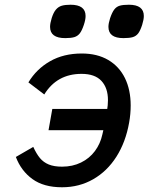

<svg xmlns="http://www.w3.org/2000/svg" viewBox="-20 -779 640 811"><path d="M47 -116 120.5 -158.5Q134 -129 148.8 -111.2Q163.5 -93.5 186 -84.2Q208.5 -75 242 -75Q286.5 -75 322.2 -92.5Q358 -110 381 -141Q404 -172 412.5 -211.5L416.5 -229H185L201 -319H433L435 -334.5Q436 -349.5 436 -356Q436 -407.5 408.5 -437.2Q381 -467 324.5 -467Q220.5 -467 167 -380L100 -431Q134 -487.5 191.2 -520.2Q248.5 -553 325.5 -553Q390.5 -553 437 -525.8Q483.5 -498.5 507.8 -449Q532 -399.5 532 -333.5Q532 -297.5 525.5 -261.5Q511 -179 471.8 -117.2Q432.5 -55.5 373.5 -21.8Q314.5 12 242 12Q164.5 12 116.8 -22.8Q69 -57.5 47 -116ZM191.5 -665.5Q191.5 -680.5 198.5 -703Q206 -726.5 216.2 -738.5Q226.5 -750.5 240.8 -754.8Q255 -759 278 -759Q341.5 -759 341.5 -711.5Q341.5 -695.5 334 -673.5Q326 -649.5 317 -638Q308 -626.5 294 -622.2Q280 -618 255.5 -618Q191.5 -618 191.5 -665.5ZM438 -665.5Q438 -680 445 -702Q453.5 -727 462.8 -739Q472 -751 486 -755Q500 -759 524.5 -759Q587.5 -759 587.5 -711.5Q587.5 -696.5 580.5 -674Q572.5 -649.5 563.8 -638Q555 -626.5 541 -622.2Q527 -618 501.5 -618Q438 -618 438 -665.5Z"/></svg>

Font: JuliaMono
Style: Bold Italic
Weight: 700
Italic angle: -9°
Monospace: yes
Designer: cormullion
Foundry: corm
Version: Version 0.057; ttfautohint (v1.8.4)